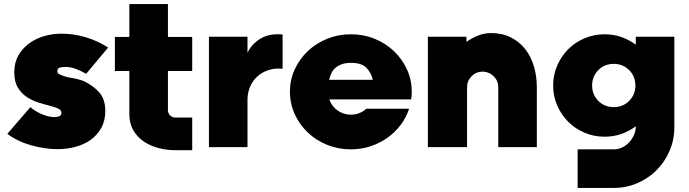

<svg xmlns="http://www.w3.org/2000/svg" viewBox="-20 -721 3376 941"><path d="M496 -177Q496 -129 476 -93.5Q456 -58 423.5 -35Q391 -12 349 -1Q307 10 263 10Q201 10 134 -8.5Q67 -27 16 -65L129 -196Q151 -176 185 -161.5Q219 -147 248 -147Q259 -147 270 -151Q281 -155 281 -168Q281 -182 264 -189.5Q247 -197 221 -203.5Q195 -210 165.5 -219.5Q136 -229 110 -246.5Q84 -264 67 -292.5Q50 -321 50 -367Q50 -414 70 -449Q90 -484 122.5 -508Q155 -532 196.5 -544Q238 -556 281 -556Q341 -556 400 -538.5Q459 -521 510 -488L402 -359Q379 -373 353 -383Q327 -393 300 -393Q288 -393 274.5 -390Q261 -387 261 -371Q261 -360 274 -356Q298 -344 331 -339Q364 -334 392 -323Q439 -300 467.5 -267Q496 -234 496 -177Z M803 -701V-540H922V-373H803V-181Q803 -166 813.5 -155.5Q824 -145 838 -145H922V15H839Q795 15 754.5 4Q714 -7 682.5 -29Q651 -51 632.5 -84Q614 -117 614 -161V-373H543V-540H614V-701Z M1193 0H1004V-541H1193V-462Q1212 -504 1255.5 -531Q1299 -558 1365 -552V-384Q1326 -388 1294 -377Q1262 -366 1239.5 -344.5Q1217 -323 1205 -294Q1193 -265 1193 -234Z M1700 -159Q1722 -159 1741 -166.5Q1760 -174 1775 -188H1985Q1971 -145 1943.5 -108.5Q1916 -72 1878.5 -45.5Q1841 -19 1795.5 -4Q1750 11 1700 11Q1638 11 1583.5 -11Q1529 -33 1488.5 -71.5Q1448 -110 1424.5 -161.5Q1401 -213 1401 -271Q1401 -330 1424.5 -381Q1448 -432 1488.5 -470.5Q1529 -509 1583.5 -531Q1638 -553 1700 -553Q1762 -553 1816 -531Q1870 -509 1910.5 -470.5Q1951 -432 1974.5 -381Q1998 -330 1998 -271Q1998 -252 1995 -234H1594Q1605 -201 1634 -180Q1663 -159 1700 -159ZM1700 -413Q1673 -413 1654.5 -406Q1636 -399 1623.5 -388Q1611 -377 1604 -362Q1597 -347 1593 -330H1807Q1800 -363 1776.5 -388Q1753 -413 1700 -413Z M2386 -559Q2441 -559 2483 -538Q2525 -517 2553.5 -481Q2582 -445 2596.5 -396.5Q2611 -348 2611 -293V0H2422V-293Q2422 -325 2400 -347Q2378 -369 2347 -370H2346Q2314 -370 2291.5 -347.5Q2269 -325 2269 -293V0H2077V-541H2266V-516Q2295 -536 2325 -547.5Q2355 -559 2386 -559Z M2943 -553Q2987 -553 3025.5 -539.5Q3064 -526 3096 -502V-541H3285V-97Q3285 -36 3261.5 18.5Q3238 73 3198 113Q3158 153 3104 176.5Q3050 200 2988 200H2811V11H2988Q3010 11 3029.5 1.5Q3049 -8 3063.5 -23.5Q3078 -39 3087 -59.5Q3096 -80 3096 -102Q3064 -78 3025.5 -64.5Q2987 -51 2943 -51Q2891 -51 2845 -70.5Q2799 -90 2765 -124Q2731 -158 2711 -204Q2691 -250 2691 -302Q2691 -354 2711 -400Q2731 -446 2765 -480Q2799 -514 2845 -533.5Q2891 -553 2943 -553ZM2988 -408Q2943 -408 2912.5 -377.5Q2882 -347 2882 -302Q2882 -257 2912.5 -226.5Q2943 -196 2988 -196Q3033 -196 3063.5 -226.5Q3094 -257 3094 -302Q3094 -347 3063.5 -377.5Q3033 -408 2988 -408Z"/></svg>

Font: Afrihost Sans Black
Style: Regular
Weight: 900
Foundry: https://www.afrihost.com
Version: Version 1.000